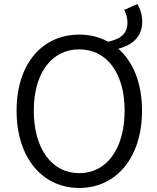

<svg xmlns="http://www.w3.org/2000/svg" viewBox="-20 -916 777 949"><path d="M372 -60C236 -60 147 -181 147 -369C147 -556 236 -672 372 -672C507 -672 596 -556 596 -369C596 -181 507 -60 372 -60ZM594 -867C604 -849 610 -825 610 -804C610 -752 579 -723 514 -710C472 -733 424 -745 372 -745C190 -745 62 -602 62 -369C62 -135 190 13 372 13C553 13 682 -135 682 -369C682 -505 638 -611 565 -675C639 -695 683 -737 683 -809C683 -841 674 -872 659 -896Z"/></svg>

Font: Genne Gothic Normal
Style: Regular
Weight: 350
Designer: Ryoko NISHIZUKA (kana & ideographs); Paul D. Hunt (Latin, Greek & Cyrillic); Wenlong ZHANG (bopomofo); Sandoll Communica
Foundry: Adobe Systems Incorporated
Version: Version 1.004;PS 1.004;hotconv 16.6.51;makeotf.lib2.5.65220